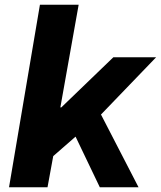

<svg xmlns="http://www.w3.org/2000/svg" viewBox="-20 -788 677 808"><path d="M148 -768H311L234 -336H238L457 -547H637L405 -306L563 0H400L298 -213L204 -131L180 0H18Z"/></svg>

Font: Nebula Sans Bold
Style: Regular
Weight: 700
Italic angle: -9°
Designer: Paul D. Hunt for Adobe (as Source Sans)
Foundry: Nebula Entertainment & Broadcasting LLC
Version: Version 1.010